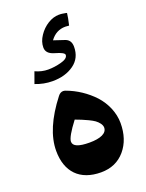

<svg xmlns="http://www.w3.org/2000/svg" viewBox="-156 -917 752 990"><g transform="rotate(-20 220.5 -422.0)"><path d="M222.7 -2.4C277.8 -2.4 321.8 -22 354.5 -60.5C387.2 -99.1 403.3 -147.9 403.3 -207.5C403.3 -264.6 378.4 -321.3 339.4 -364.3C299.8 -406.7 249 -440.9 193.8 -460.9C189.5 -462.4 185.1 -463.4 181.2 -463.4C170.4 -463.4 161.1 -458 152.8 -447.3C79.1 -352.5 42 -265.1 42 -185.5C42 -69.8 106.9 -2.4 222.7 -2.4ZM54.7 -547.9C84.5 -536.1 116.2 -529.8 148.4 -529.8C195.3 -529.8 234.4 -541 265.6 -563.5C296.9 -585.9 312.5 -617.7 312.5 -659.2C312.5 -684.6 301.8 -700.7 280.3 -707.5L221.7 -727.1C243.2 -756.8 271 -771.5 305.2 -771.5C310.5 -771.5 317.4 -771 325.7 -770C332 -796.9 336.4 -818.8 337.9 -835C334 -836.4 333.5 -836.4 312.5 -839.8C308.1 -840.3 305.7 -840.8 293.9 -840.8C274.9 -840.8 254.9 -834.5 234.4 -822.3C213.9 -809.6 196.8 -793 183.1 -772.5C168.9 -751.5 162.1 -730.5 162.1 -709C162.1 -686.5 176.3 -670.9 205.1 -662.6C205.6 -662.1 206.5 -662.1 208 -661.6C241.2 -652.3 257.8 -643.1 257.8 -634.3C257.8 -621.1 245.1 -610.8 220.2 -604C195.3 -597.2 170.9 -593.8 147.5 -593.8C124 -593.8 100.6 -599.1 77.1 -609.9ZM187 -304.7C216.8 -293.5 224.6 -290.5 253.9 -276.9C267.6 -270.5 278.3 -264.2 286.1 -258.8C301.8 -247.1 315.9 -230.5 315.9 -214.4C315.9 -183.1 279.3 -167 219.2 -167C159.7 -167 129.9 -179.2 129.9 -204.1C129.9 -221.2 148.9 -254.9 187 -304.7Z"/></g></svg>

Font: Sahel
Style: Bold
Weight: 700
Foundry: Saber Rastikerdar (saber.rastikerdar@gmail.com)
Version: Version 3.4.0